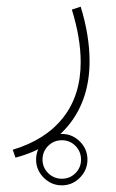

<svg xmlns="http://www.w3.org/2000/svg" viewBox="-20 -220 353 582"><path d="M89.4 263.7Q89.4 231.9 112.5 209Q135.7 186 167.5 186Q199.2 186 222.2 209Q245.1 231.9 245.1 263.7Q245.1 295.4 222.2 318.6Q199.2 341.8 167.5 341.8Q135.7 341.8 112.5 318.6Q89.4 295.4 89.4 263.7ZM108.9 263.7Q108.9 288.1 126.2 304.9Q143.6 321.8 167.5 321.8Q191.9 321.8 208.7 304.9Q225.6 288.1 225.6 263.7Q225.6 239.3 208.7 222.2Q191.9 205.1 167.5 205.1Q143.1 205.1 126 222.2Q108.9 239.3 108.9 263.7ZM26.9 257.8 18.6 233.9Q118.2 204.1 171.4 136.5Q224.6 68.8 224.6 -31.7Q224.6 -104.5 197.8 -190.9L224.6 -199.7Q251.5 -111.8 251.5 -34.7Q251.5 77.1 192.6 153.6Q133.8 230 26.9 257.8Z"/></svg>

Font: Vazirmatn RD FD Thin
Style: Regular
Weight: 100
Designer: Saber Rastikerdar
Foundry: Saber Rastikerdar
Version: Version 33.003